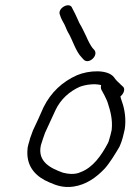

<svg xmlns="http://www.w3.org/2000/svg" viewBox="-20 -731 506 745"><path d="M345.2 -538 338.8 -545C331 -555.2 320.7 -575 315 -589L301.4 -617C293.7 -632.9 288.6 -638.3 282.8 -653C276.5 -668.5 267.7 -685 260.4 -699C251.3 -727 199.4 -698.5 213.1 -672L216.1 -663C218.7 -657 221.9 -650.7 225.7 -644C232.8 -632.9 237 -618.2 243.1 -607C261.6 -577.6 273 -531.6 298 -507L304.4 -500C324 -478.6 364.7 -516.6 345.2 -538ZM372.3 -400C370.8 -393.3 371.2 -387.7 373.4 -383C377.5 -375.2 380.9 -369.5 385.3 -361L393.4 -344C395.7 -339.3 397.5 -334.3 399 -329C408.4 -299.9 417.6 -267 413.4 -227L409.2 -209C407.9 -203 406.1 -196.7 403.9 -190C402.6 -184.7 400.8 -179.7 398.4 -175C373.6 -128.3 340.9 -80.7 292.5 -63C271.4 -52.6 243.3 -55.9 224.1 -61C178.6 -77.4 123.7 -102.5 138.8 -168C143.5 -182.2 149.1 -201.6 154.9 -216C169.3 -247.3 179.9 -271 195 -303C215 -346.1 250 -376.6 289 -394C311.8 -402.7 346.8 -407.6 371.6 -401ZM447.4 -357C461.2 -368.2 468.1 -388.5 454.7 -397L447.3 -404C439.3 -410.8 428 -422.3 422.5 -431C397.9 -462.9 324.3 -458.5 278.3 -439C222.4 -413.9 177.7 -373.3 148.5 -314C134.5 -280.7 122.7 -256.9 107.9 -225L97 -195C92.3 -174.6 86.2 -164.9 86.2 -144C83.5 -80.9 122.2 -43.6 172.3 -23C197.3 -12 226 -1.2 265.1 -7C315.6 -14.5 354.1 -43.2 385.5 -76C406.5 -99.4 425.9 -132 443.2 -161C450.1 -176 455.2 -191.5 459.2 -209L464.1 -230C469.8 -268.4 463.8 -306.5 454.1 -334C452 -342 448.2 -348.9 447.4 -357Z"/></svg>

Font: HoneyBee
Style: BookIt
Weight: 300
Foundry: Cannot Into Space Fonts
Version: Version 0.89